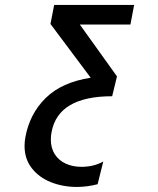

<svg xmlns="http://www.w3.org/2000/svg" viewBox="-20 -745 640 778"><path d="M303.5 -645.5 454 -435.5 434.5 -355Q216 -355 189 -210Q186 -194.5 186 -179.5Q186 -145 202 -120Q218 -95 246.2 -82Q274.5 -69 310 -69Q360 -69 398.5 -90.5L375.5 1.5Q332.5 12.5 291.5 12.5Q234.5 12.5 186.2 -6.8Q138 -26 108.8 -63.5Q79.5 -101 79.5 -153.5Q79.5 -172 83 -190Q100.5 -284.5 165.5 -348.2Q230.5 -412 347.5 -430L184.5 -648L199.5 -725H523.5L508.5 -645.5Z"/></svg>

Font: JuliaMono MediumItalic
Style: Regular
Weight: 500
Italic angle: -9°
Monospace: yes
Designer: cormullion
Foundry: corm
Version: Version 0.049; ttfautohint (v1.8.4)